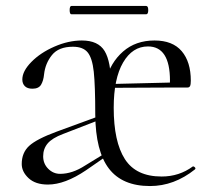

<svg xmlns="http://www.w3.org/2000/svg" viewBox="-20 -613 681 645"><path d="M300 -228Q300 -326 295 -372Q290 -418 274.5 -437Q259 -456 225 -456Q177 -456 154.5 -428Q132 -400 128 -363Q126 -342 118 -328.5Q110 -315 89 -315Q72 -315 63.5 -323.5Q55 -332 55 -346Q55 -374 85.5 -405Q116 -436 163 -456.5Q210 -477 255 -477Q310 -477 331.5 -441.5Q353 -406 353 -327L362 -251Q362 -137 399.5 -78.5Q437 -20 523 -20Q582 -20 628 -54H629Q632 -54 635 -50.5Q638 -47 635 -44Q565 12 484 12Q391 12 346 -46.5Q301 -105 300 -228ZM360 -331 567 -336V-319L361 -318ZM499 -477Q560 -477 590.5 -441Q621 -405 621 -342Q621 -329 618.5 -324Q616 -319 610 -319H550L551 -342Q551 -457 477 -457Q425 -457 393.5 -403Q362 -349 362 -251L335 -342Q351 -403 393.5 -440Q436 -477 499 -477ZM53 -62Q53 -100 78 -123Q103 -146 171 -171L313 -223L316 -211L192 -163Q155 -149 140 -131Q125 -113 125 -88Q125 -63 142 -46Q159 -29 182 -29Q223 -29 266 -57L346 -106L347 -95L269 -41Q198 7 141 7Q99 7 76 -14.5Q53 -36 53 -62ZM214 -579Q214 -593 220 -593H471Q478 -593 478 -579Q478 -565 471 -565H220Q214 -565 214 -579Z"/></svg>

Font: Cormorant Unicase
Style: Regular
Weight: 400
Designer: Christian Thalmann (Catharsis Fonts)
Foundry: Catharsis Fonts
Version: Version 4.000